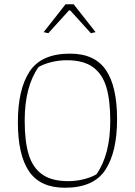

<svg xmlns="http://www.w3.org/2000/svg" viewBox="-20 -872 634 902"><path d="M185 -721 288 -852H326L429 -721L407 -716L310 -823H304L207 -716ZM64 -298Q64 -452 119 -536Q174 -620 309 -620Q425 -620 477.5 -543Q530 -466 530 -312Q530 -158 475 -74Q420 10 285 10Q169 10 116.5 -67Q64 -144 64 -298ZM433 -53Q498 -145 498 -305Q498 -403 479 -464.5Q460 -526 415.5 -557.5Q371 -589 294 -589Q258 -589 222.5 -580.5Q187 -572 161 -557Q96 -465 96 -305Q96 -207 115 -145.5Q134 -84 178.5 -52.5Q223 -21 300 -21Q336 -21 371.5 -29.5Q407 -38 433 -53Z"/></svg>

Font: Athiti ExtraLight
Style: Regular
Weight: 275
Designer: CadsonDemak Team
Foundry: CadsonDemak
Version: Version 1.033